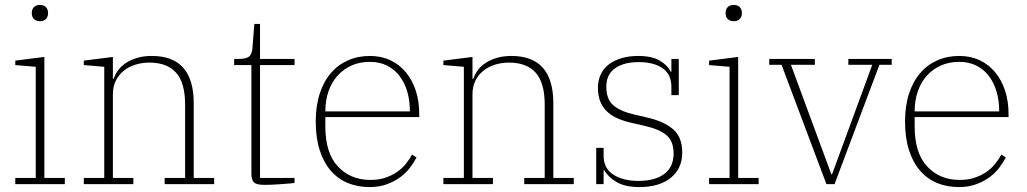

<svg xmlns="http://www.w3.org/2000/svg" viewBox="-20 -747 4168 779"><path d="M142 -661Q126 -661 117.5 -670Q109 -679 109 -693V-695Q109 -709 117.5 -718Q126 -727 142 -727Q158 -727 166.5 -718Q175 -709 175 -695V-693Q175 -679 166.5 -670Q158 -661 142 -661ZM42 -25H125V-476L42 -483V-501L160 -516V-25H243V0H42Z M320 -25H403V-476L320 -483V-501L438 -516V-427H441Q447 -445 459.5 -462Q472 -479 491 -491.5Q510 -504 536 -512Q562 -520 596 -520Q766 -520 766 -328V-25H849V0H648V-25H731V-323Q731 -411 694.5 -452Q658 -493 586 -493Q557 -493 530.5 -485Q504 -477 483.5 -461Q463 -445 450.5 -421Q438 -397 438 -364V-25H521V0H320Z M1052 3Q1021 3 1010.5 -7Q1000 -17 1000 -43V-483H930V-508H949Q979 -508 990.5 -517.5Q1002 -527 1004 -550L1012 -650H1035V-508H1175V-483H1035V-25H1175V-5Q1164 -3 1148 -2Q1132 -1 1115 0.5Q1098 2 1081 2.5Q1064 3 1052 3Z M1480 12Q1431 12 1391 -4.5Q1351 -21 1322 -54.5Q1293 -88 1277 -138Q1261 -188 1261 -254Q1261 -317 1277 -366.5Q1293 -416 1322 -450Q1351 -484 1391.5 -502Q1432 -520 1481 -520Q1527 -520 1564 -502.5Q1601 -485 1627 -453.5Q1653 -422 1667 -379Q1681 -336 1681 -284V-272H1300V-234Q1300 -126 1351 -71.5Q1402 -17 1483 -17Q1516 -17 1542 -25.5Q1568 -34 1589 -48Q1610 -62 1625.5 -81Q1641 -100 1652 -120L1670 -108Q1659 -87 1642.5 -65.5Q1626 -44 1602.5 -27Q1579 -10 1548.5 1Q1518 12 1480 12ZM1643 -295V-297Q1643 -340 1632 -376.5Q1621 -413 1600.5 -439.5Q1580 -466 1550 -481Q1520 -496 1481 -496Q1440 -496 1407 -481.5Q1374 -467 1350 -440.5Q1326 -414 1313 -377Q1300 -340 1300 -295Z M1779 -25H1862V-476L1779 -483V-501L1897 -516V-427H1900Q1906 -445 1918.5 -462Q1931 -479 1950 -491.5Q1969 -504 1995 -512Q2021 -520 2055 -520Q2225 -520 2225 -328V-25H2308V0H2107V-25H2190V-323Q2190 -411 2153.5 -452Q2117 -493 2045 -493Q2016 -493 1989.5 -485Q1963 -477 1942.5 -461Q1922 -445 1909.5 -421Q1897 -397 1897 -364V-25H1980V0H1779Z M2574 12Q2516 12 2481.5 -8.5Q2447 -29 2432 -56H2429V0H2399V-147H2429V-115Q2429 -64 2468.5 -38.5Q2508 -13 2570 -13Q2638 -13 2675.5 -41.5Q2713 -70 2713 -124Q2713 -175 2683.5 -199Q2654 -223 2597 -236L2549 -247Q2516 -254 2489.5 -265Q2463 -276 2444.5 -293Q2426 -310 2416 -334Q2406 -358 2406 -391Q2406 -422 2418 -446.5Q2430 -471 2452 -487Q2474 -503 2503.5 -511.5Q2533 -520 2569 -520Q2625 -520 2657 -501Q2689 -482 2701 -456H2704V-508H2734V-361H2704V-395Q2704 -445 2668.5 -470Q2633 -495 2571 -495Q2511 -495 2475.5 -470Q2440 -445 2440 -395Q2440 -343 2470 -318.5Q2500 -294 2555 -282L2602 -271Q2671 -256 2709.5 -224Q2748 -192 2748 -128Q2748 -63 2701.5 -25.5Q2655 12 2574 12Z M2957 -661Q2941 -661 2932.5 -670Q2924 -679 2924 -693V-695Q2924 -709 2932.5 -718Q2941 -727 2957 -727Q2973 -727 2981.5 -718Q2990 -709 2990 -695V-693Q2990 -679 2981.5 -670Q2973 -661 2957 -661ZM2857 -25H2940V-476L2857 -483V-501L2975 -516V-25H3058V0H2857Z M3151 -484H3101V-508H3286V-484H3189L3353 -40H3356L3519 -484H3422V-508H3598V-484H3548L3366 0H3333Z M3871 12Q3822 12 3782 -4.5Q3742 -21 3713 -54.5Q3684 -88 3668 -138Q3652 -188 3652 -254Q3652 -317 3668 -366.5Q3684 -416 3713 -450Q3742 -484 3782.5 -502Q3823 -520 3872 -520Q3918 -520 3955 -502.5Q3992 -485 4018 -453.5Q4044 -422 4058 -379Q4072 -336 4072 -284V-272H3691V-234Q3691 -126 3742 -71.5Q3793 -17 3874 -17Q3907 -17 3933 -25.5Q3959 -34 3980 -48Q4001 -62 4016.5 -81Q4032 -100 4043 -120L4061 -108Q4050 -87 4033.5 -65.5Q4017 -44 3993.5 -27Q3970 -10 3939.5 1Q3909 12 3871 12ZM4034 -295V-297Q4034 -340 4023 -376.5Q4012 -413 3991.5 -439.5Q3971 -466 3941 -481Q3911 -496 3872 -496Q3831 -496 3798 -481.5Q3765 -467 3741 -440.5Q3717 -414 3704 -377Q3691 -340 3691 -295Z"/></svg>

Font: IBM Plex Serif ExtraLight
Style: Regular
Weight: 200
Designer: Mike Abbink, Paul van der Laan, Pieter van Rosmalen
Foundry: Bold Monday
Version: Version 2.5